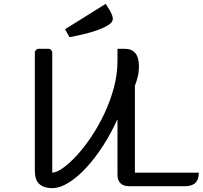

<svg xmlns="http://www.w3.org/2000/svg" viewBox="-20 -962 1047 992"><path d="M587 -347Q555 -275 513.5 -210.5Q472 -146 427 -97Q382 -48 336 -19Q290 10 250 10Q224 10 206.5 3Q189 -4 178.5 -16Q168 -28 164 -44.5Q160 -61 160 -80V-690Q160 -698 166 -704Q172 -710 180 -710H230Q238 -710 244 -704Q250 -698 250 -690V-70Q271 -70 304.5 -93.5Q338 -117 375.5 -157.5Q413 -198 450.5 -253.5Q488 -309 518.5 -373.5Q549 -438 568 -507.5Q587 -577 587 -647V-710H623Q698 -710 698 -619Q698 -592 692 -567Q686 -542 677 -519V-70H1007Q1007 -48 1001 -34.5Q995 -21 985 -13.5Q975 -6 962.5 -3Q950 0 937 0H648Q637 0 626 -2.5Q615 -5 606.5 -11.5Q598 -18 592.5 -29.5Q587 -41 587 -60ZM316 -811 526 -942 539 -922Q563 -885 563 -865Q563 -848 541 -833.5Q519 -819 485.5 -807Q452 -795 412.5 -785.5Q373 -776 339 -770Z"/></svg>

Font: Warnes
Style: Regular
Weight: 400
Designer: Eduardo Rodriguez Tunni
Foundry: Eduardo Rodriguez Tunni
Version: Version 1.001